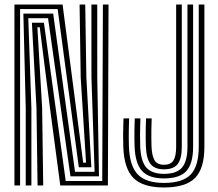

<svg xmlns="http://www.w3.org/2000/svg" viewBox="-20 -820 963 849"><path d="M43.9 0V-800H256.7L299 -475.7L347.8 -100.6H360.5L336.9 -477L331.9 -800H356.9L361.9 -477L383.9 -80.5H328.5L235 -779.9H68.8V0ZM93.8 0V-343.1L83.3 -759.8H215.1L311.7 -60.4H398.3L384.4 -477L384.2 -800H410L410.1 -477L417.7 -40.2H291.6L192.5 -739.6H105.1L118.8 -343.1V0ZM146.1 0 141.3 -343.1 121.1 -719.5H174.2L270.6 -19.5H432.1L435 -800H459.9L457.1 0H246.5L200.8 -343.9L155.7 -699.4H145.3L166.3 -343.1L171.1 0ZM705.1 9Q611.2 9 569.8 -33.2Q528.4 -75.4 525.2 -171Q524.3 -198.4 524.4 -227Q524.5 -255.7 526 -296.6H551Q550 -267.7 549.6 -246.3Q549.2 -224.8 549.4 -207.1Q549.6 -189.4 550.1 -171.8Q553.3 -85.5 589.6 -48.3Q625.9 -11.1 705.1 -11.1Q787.6 -11.1 823.2 -48.2Q858.8 -85.4 858.8 -171V-800H883.8V-171Q883.8 -74.7 842.3 -32.8Q800.9 9 705.1 9ZM705.1 -31.1Q638 -31.1 607.9 -64.2Q577.9 -97.4 575.1 -172.7Q574.5 -190 574.4 -207.5Q574.2 -224.9 574.5 -246.2Q574.9 -267.6 575.9 -296.6H600.8Q599.3 -257.2 599.2 -228.5Q599.1 -199.8 600 -173.3Q602.4 -107.6 626.9 -79.4Q651.3 -51.2 705 -51.2Q761.7 -51.2 785.3 -79.6Q808.9 -107.9 808.9 -170.8V-800H833.9V-171Q833.9 -96.1 804 -63.6Q774.1 -31.1 705.1 -31.1ZM705 -71.3Q663.4 -71.3 645.1 -95.5Q626.8 -119.8 625 -174.1Q624.4 -192.6 624.2 -210.6Q624 -228.5 624.4 -249.3Q624.8 -270 625.8 -296.6H650.7Q649.5 -265.8 649.3 -244.9Q649 -224.1 649.3 -207.8Q649.5 -191.6 649.9 -174.1Q651.2 -132.8 663 -112.1Q674.7 -91.4 705 -91.4Q734.9 -91.4 746.9 -110.4Q758.9 -129.4 758.9 -170.8V-800H783.9V-170.8Q783.9 -118.7 766 -95Q748.1 -71.3 705 -71.3Z"/></svg>

Font: Big Shoulders Inline Display SC Thin
Style: Regular
Weight: 100
Designer: Patric King
Foundry: XO Type Co
Version: Version 2.002